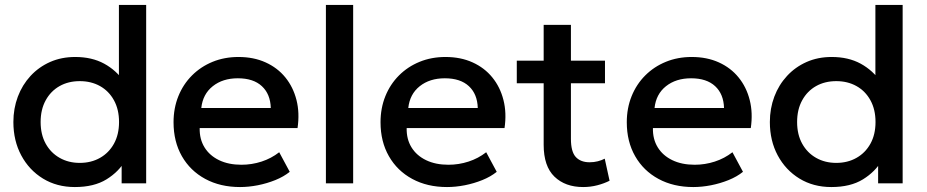

<svg xmlns="http://www.w3.org/2000/svg" viewBox="-20 -740 3740 775"><path d="M282 15Q209.5 15 153.5 -19.2Q97.5 -53.5 65.8 -112.8Q34 -172 34 -247.5Q34 -302 52 -349.8Q70 -397.5 103.2 -433.5Q136.5 -469.5 182.2 -489.8Q228 -510 283.5 -510Q351 -510 400.5 -483Q450 -456 483 -408L460 -383.5V-720H570V0H471V-119L487 -94Q460 -47 409.8 -16Q359.5 15 282 15ZM302 -82.5Q348 -82.5 383.8 -102.8Q419.5 -123 440 -160Q460.5 -197 460.5 -247.5Q460.5 -298 440 -335.2Q419.5 -372.5 383.8 -392.5Q348 -412.5 302 -412.5Q256 -412.5 220.5 -392.5Q185 -372.5 164.5 -335.2Q144 -298 144 -247.5Q144 -197 164.5 -160Q185 -123 220.8 -102.8Q256.5 -82.5 302 -82.5Z M949 15Q869 15 808.5 -17.8Q748 -50.5 714.2 -109.5Q680.5 -168.5 680.5 -246.5Q680.5 -303.5 700 -351.8Q719.5 -400 755 -435.5Q790.5 -471 838.2 -490.5Q886 -510 942.5 -510Q1004 -510 1052 -488.2Q1100 -466.5 1131.8 -427.5Q1163.5 -388.5 1176.8 -336.2Q1190 -284 1181 -223H786Q785 -178.5 805.5 -145.2Q826 -112 864.2 -93.5Q902.5 -75 954.5 -75Q996.5 -75 1035.8 -87.8Q1075 -100.5 1107 -125.5L1149.5 -46.5Q1125.5 -27 1091.5 -13.2Q1057.5 0.5 1020.5 7.8Q983.5 15 949 15ZM792.5 -304H1073Q1071.5 -360 1037.2 -392Q1003 -424 940 -424Q879 -424 838.8 -392Q798.5 -360 792.5 -304Z M1295.5 0V-720H1405.5V0Z M1784.5 15Q1704.5 15 1644 -17.8Q1583.5 -50.5 1549.8 -109.5Q1516 -168.5 1516 -246.5Q1516 -303.5 1535.5 -351.8Q1555 -400 1590.5 -435.5Q1626 -471 1673.8 -490.5Q1721.5 -510 1778 -510Q1839.5 -510 1887.5 -488.2Q1935.5 -466.5 1967.2 -427.5Q1999 -388.5 2012.2 -336.2Q2025.5 -284 2016.5 -223H1621.5Q1620.5 -178.5 1641 -145.2Q1661.5 -112 1699.8 -93.5Q1738 -75 1790 -75Q1832 -75 1871.2 -87.8Q1910.5 -100.5 1942.5 -125.5L1985 -46.5Q1961 -27 1927 -13.2Q1893 0.5 1856 7.8Q1819 15 1784.5 15ZM1628 -304H1908.5Q1907 -360 1872.8 -392Q1838.5 -424 1775.5 -424Q1714.5 -424 1674.2 -392Q1634 -360 1628 -304Z M2334 15Q2261.5 15 2218 -27Q2174.5 -69 2174.5 -155.5V-639.5H2284.5V-495H2422V-404H2284.5V-179.5Q2284.5 -127.5 2304.2 -106.2Q2324 -85 2360 -85Q2377.5 -85 2393 -89Q2408.5 -93 2421 -99.5L2440.5 -10.5Q2419 0.5 2391.2 7.8Q2363.5 15 2334 15ZM2066 -404V-495H2189V-404Z M2778.5 15Q2698.5 15 2638 -17.8Q2577.5 -50.5 2543.8 -109.5Q2510 -168.5 2510 -246.5Q2510 -303.5 2529.5 -351.8Q2549 -400 2584.5 -435.5Q2620 -471 2667.8 -490.5Q2715.5 -510 2772 -510Q2833.5 -510 2881.5 -488.2Q2929.5 -466.5 2961.2 -427.5Q2993 -388.5 3006.2 -336.2Q3019.5 -284 3010.5 -223H2615.5Q2614.5 -178.5 2635 -145.2Q2655.5 -112 2693.8 -93.5Q2732 -75 2784 -75Q2826 -75 2865.2 -87.8Q2904.5 -100.5 2936.5 -125.5L2979 -46.5Q2955 -27 2921 -13.2Q2887 0.5 2850 7.8Q2813 15 2778.5 15ZM2622 -304H2902.5Q2901 -360 2866.8 -392Q2832.5 -424 2769.5 -424Q2708.5 -424 2668.2 -392Q2628 -360 2622 -304Z M3335.5 15Q3263 15 3207 -19.2Q3151 -53.5 3119.2 -112.8Q3087.5 -172 3087.5 -247.5Q3087.5 -302 3105.5 -349.8Q3123.5 -397.5 3156.8 -433.5Q3190 -469.5 3235.8 -489.8Q3281.5 -510 3337 -510Q3404.5 -510 3454 -483Q3503.5 -456 3536.5 -408L3513.5 -383.5V-720H3623.5V0H3524.5V-119L3540.5 -94Q3513.5 -47 3463.2 -16Q3413 15 3335.5 15ZM3355.5 -82.5Q3401.5 -82.5 3437.2 -102.8Q3473 -123 3493.5 -160Q3514 -197 3514 -247.5Q3514 -298 3493.5 -335.2Q3473 -372.5 3437.2 -392.5Q3401.5 -412.5 3355.5 -412.5Q3309.5 -412.5 3274 -392.5Q3238.5 -372.5 3218 -335.2Q3197.5 -298 3197.5 -247.5Q3197.5 -197 3218 -160Q3238.5 -123 3274.2 -102.8Q3310 -82.5 3355.5 -82.5Z"/></svg>

Font: Geologica Thin Roman
Style: Regular
Weight: 400
Version: Version 1.010;gftools[0.9.28]